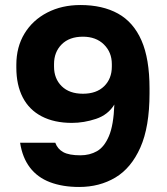

<svg xmlns="http://www.w3.org/2000/svg" viewBox="-20 -732 664 764"><path d="M295 12Q229 12 179 -7Q129 -26 99 -65.5Q69 -105 60 -164H200Q209 -139 232 -126.5Q255 -114 300 -114Q337 -114 366 -130.5Q395 -147 413.5 -190.5Q432 -234 435 -316Q410 -275 362 -259Q314 -243 266 -243Q196 -243 146 -269Q96 -295 70.5 -344.5Q45 -394 45 -463V-474Q45 -545 77.5 -598.5Q110 -652 168 -682Q226 -712 300 -712Q388 -712 449.5 -678Q511 -644 543 -571Q575 -498 575 -380V-361Q575 -227 538.5 -145Q502 -63 439 -25.5Q376 12 295 12ZM310 -359Q364 -359 394.5 -389Q425 -419 425 -467V-477Q425 -524 393.5 -555Q362 -586 310 -586Q256 -586 225.5 -555.5Q195 -525 195 -477V-467Q195 -419 225.5 -389Q256 -359 310 -359Z"/></svg>

Font: Golos Text SemiBold
Style: Regular
Weight: 600
Designer: A.Korolkova, Vitaly Kuzmin
Foundry: ParaType Ltd
Version: Version 2.004